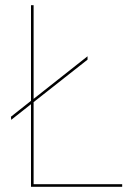

<svg xmlns="http://www.w3.org/2000/svg" viewBox="-20 -717 516 737"><path d="M99 -317 23 -257 22 -269 99 -330V-697H109V-337.5L316 -501V-488L109 -325V-10H449V0H99Z"/></svg>

Font: HK Grotesk Thin
Style: Regular
Weight: 100
Designer: Alfredo Marco Pradil
Foundry: Hanken Design Co.
Version: Version 3.001